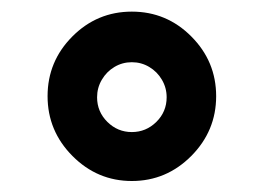

<svg xmlns="http://www.w3.org/2000/svg" viewBox="-20 -410 463 337"><path d="M150.4 -239.3Q150.4 -213.9 168.5 -196Q186.5 -178.2 211.4 -178.2Q236.3 -178.2 254.4 -196Q272.5 -213.9 272.5 -239.3Q272.5 -255.9 264.2 -270Q255.9 -284.2 241.9 -292.5Q228 -300.8 211.4 -300.8Q194.8 -300.8 180.9 -292.5Q167 -284.2 158.7 -270Q150.4 -255.9 150.4 -239.3ZM315.7 -136.2Q272 -92.3 211.4 -92.3Q150.9 -92.3 107.2 -136.2Q63.5 -180.2 63.5 -241.2Q63.5 -302.2 106.9 -345.9Q150.4 -389.6 211.4 -389.6Q272.5 -389.6 315.9 -345.9Q359.4 -302.2 359.4 -241.2Q359.4 -180.2 315.7 -136.2Z"/></svg>

Font: Samim WOL
Style: Medium-WOL
Weight: 500
Foundry: DejaVu fonts team - Redesigned by Saber Rastikerdar
Version: Version 4.0.0